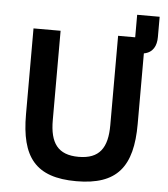

<svg xmlns="http://www.w3.org/2000/svg" viewBox="-56 -856 802 918"><g transform="rotate(5 345.0 -397.0)"><path d="M77 -698V-286C77 -81 148 12 344 12C540 12 613 -81 613 -286V-625C657 -633 673 -667 673 -709V-806H565V-698H483V-269C483 -160 445 -105 345 -105C245 -105 207 -160 207 -269V-698Z"/></g></svg>

Font: Braiins Sans SemiBold
Style: Regular
Weight: 600
Designer: Mike Abbink, Paul van der Laan, Pieter van Rosmalen, Jiri Chlebus, Lubos Buracinsky
Foundry: Bold Monday, Sudetype
Version: Version 1.000;hotconv 1.0.109;makeotfexe 2.5.65596